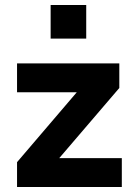

<svg xmlns="http://www.w3.org/2000/svg" viewBox="-20 -746 534 766"><path d="M48 0V-99L318 -415L317 -378H48V-493H456V-395L182 -75V-115H466V0ZM182 -592V-726H324V-592Z"/></svg>

Font: Nunito Sans 11pt ExtraBold
Style: Regular
Weight: 800
Version: Version 3.101;gftools[0.9.27]